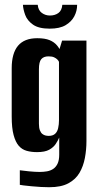

<svg xmlns="http://www.w3.org/2000/svg" viewBox="-20 -665 416 804"><path d="M186 119Q172 119 152 118Q132 117 112.5 115Q93 113 79.5 111.5Q66 110 63 109V48Q76 50 102 52.5Q128 55 146 55Q162 55 176.5 52.5Q191 50 202.5 42.5Q214 35 221 20.5Q228 6 228 -18V-89Q223 -77 213.5 -62.5Q204 -48 186 -38Q168 -28 135 -28Q111 -28 91.5 -33.5Q72 -39 58.5 -54.5Q45 -70 37 -99.5Q29 -129 29 -177V-379Q29 -442 55.5 -473.5Q82 -505 136 -505Q168 -505 187.5 -497Q207 -489 219 -474.5Q231 -460 238 -441L223 -439L240 -495H342V-74Q342 -38 335.5 -3.5Q329 31 313 58.5Q297 86 266.5 102.5Q236 119 186 119ZM184 -96Q201 -96 210.5 -104.5Q220 -113 223.5 -128.5Q227 -144 227 -161V-406Q225 -411 220 -416Q215 -421 206.5 -425Q198 -429 183 -429Q163 -429 153 -417.5Q143 -406 143 -375V-147Q143 -130 147 -119.5Q151 -109 157.5 -104Q164 -99 171 -97.5Q178 -96 184 -96ZM188 -545Q142 -545 118 -562Q94 -579 85.5 -602.5Q77 -626 76 -645H138Q140 -622 155 -611Q170 -600 189 -600Q210 -600 224.5 -610.5Q239 -621 241 -645H303Q303 -619 291 -596.5Q279 -574 254.5 -559.5Q230 -545 188 -545Z"/></svg>

Font: Alumni Sans Thin
Style: Bold
Weight: 700
Version: Version 1.018